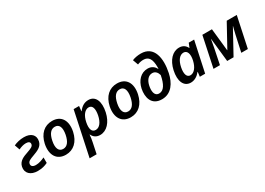

<svg xmlns="http://www.w3.org/2000/svg" viewBox="-6 -1747 4092 2967"><g transform="rotate(-30 2040.0 -263.5)"><path d="M196 10C273 10 324 -5 376 -30V-128C329 -106 274 -85 217 -85C164 -85 132 -109 141 -152C149 -192 188 -206 255 -231C342 -263 420 -293 439 -379C462 -484 392 -551 268 -551C198 -551 134 -534 85 -511L117 -420C161 -441 204 -455 249 -455C297 -455 324 -435 316 -396C308 -362 276 -347 199 -320C121 -293 36 -263 16 -170C-6 -63 70 10 196 10Z M699 10C836 10 935 -82 970 -243C1009 -430 930 -551 770 -551C632 -551 533 -461 498 -300C460 -113 540 10 699 10ZM707 -89C630 -89 597 -159 622 -282C645 -396 692 -452 763 -452C840 -452 871 -383 847 -260C824 -147 778 -89 707 -89Z M986 240H1111L1151 49C1160 9 1166 -35 1169 -77H1173C1199 -20 1246 10 1311 10C1427 10 1522 -91 1557 -250C1596 -430 1543 -551 1417 -551C1353 -551 1294 -522 1244 -453H1240L1249 -542H1152ZM1289 -92C1220 -92 1197 -158 1220 -270C1242 -381 1300 -450 1365 -450C1430 -450 1454 -383 1431 -268C1408 -157 1356 -92 1289 -92Z M1857 10C1994 10 2093 -82 2128 -243C2167 -430 2088 -551 1928 -551C1790 -551 1691 -461 1656 -300C1618 -113 1698 10 1857 10ZM1865 -89C1788 -89 1755 -159 1780 -282C1803 -396 1850 -452 1921 -452C1998 -452 2029 -383 2005 -260C1982 -147 1936 -89 1865 -89Z M2414 10C2583 10 2671 -132 2704 -289C2755 -529 2715 -767 2479 -767C2422 -767 2365 -756 2324 -738L2359 -642C2391 -656 2430 -664 2463 -664C2559 -664 2600 -599 2600 -456C2600 -449 2600 -437 2599 -426H2596C2570 -473 2528 -513 2454 -513C2331 -513 2248 -420 2220 -292C2191 -151 2226 10 2414 10ZM2420 -90C2329 -90 2329 -195 2345 -271C2363 -358 2411 -417 2480 -417C2534 -417 2567 -377 2581 -325C2553 -177 2503 -90 2420 -90Z M2928 10C2996 10 3053 -27 3097 -82H3101L3091 0H3186L3302 -542H3206L3176 -467H3172C3148 -518 3103 -551 3037 -551C2919 -551 2826 -451 2790 -290C2751 -113 2804 10 2928 10ZM2979 -92C2915 -92 2891 -160 2914 -273C2937 -384 2989 -449 3057 -450C3123 -450 3150 -381 3125 -269C3100 -160 3044 -92 2979 -92Z M3335 0H3450L3507 -279C3515 -324 3525 -373 3532 -420H3534L3579 0H3693L3924 -421H3927C3918 -386 3904 -335 3893 -284L3831 0H3948L4063 -542H3884L3665 -144H3662L3620 -542H3449Z"/></g></svg>

Font: Noto Sans SemiBold
Style: Italic
Weight: 600
Italic angle: -12°
Designer: Monotype Design Team
Foundry: Monotype Imaging Inc.
Version: Version 2.013